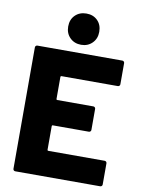

<svg xmlns="http://www.w3.org/2000/svg" viewBox="-99 -986 774 1053"><g transform="rotate(10 288.5 -460.0)"><path d="M546 -570Q546 -565 542.5 -561.5Q539 -558 534 -558H220Q215 -558 215 -553V-430Q215 -425 220 -425H421Q426 -425 429.5 -421.5Q433 -418 433 -413V-296Q433 -291 429.5 -287.5Q426 -284 421 -284H220Q215 -284 215 -279V-147Q215 -142 220 -142H534Q539 -142 542.5 -138.5Q546 -135 546 -130V-12Q546 -7 542.5 -3.5Q539 0 534 0H61Q56 0 52.5 -3.5Q49 -7 49 -12V-688Q49 -693 52.5 -696.5Q56 -700 61 -700H534Q539 -700 542.5 -696.5Q546 -693 546 -688ZM296 -746Q258 -746 233.5 -770.5Q209 -795 209 -833Q209 -872 233.5 -896Q258 -920 296 -920Q334 -920 358 -896Q382 -872 382 -833Q382 -795 357.5 -770.5Q333 -746 296 -746Z"/></g></svg>

Font: LinhAnh ExtBd
Style: Regular
Weight: 800
Designer: Jeremy Tribby
Foundry: Tribby Type
Version: Version 1.408